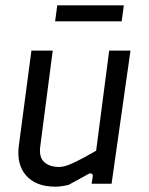

<svg xmlns="http://www.w3.org/2000/svg" viewBox="-20 -690 560 721"><path d="M188 11Q115 11 78 -31Q41 -73 51 -145L98 -500H178L131 -139Q126 -99 146.5 -81Q167 -63 202 -63Q213 -63 227 -67Q241 -71 267.5 -84Q294 -97 341 -124L390 -500H470L399 0H324L328 -25Q330 -34 324.5 -37.5Q319 -41 311 -36Q289 -24 271 -14Q253 -4 238 4Q226 7 213 9Q200 11 188 11ZM187 -610 195 -670H445L437 -610Z"/></svg>

Font: Finlandica
Style: Italic
Weight: 400
Italic angle: -8°
Designer: Niklas Ekholm, Juho Hiilivirta, Jaakko Suomalainen
Foundry: Helsinki Type Studio
Version: Version 1.064